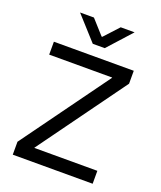

<svg xmlns="http://www.w3.org/2000/svg" viewBox="-163 -1015 938 1118"><g transform="rotate(20 306.0 -456.0)"><path d="M137 -912 269 -766H343L475 -912H389L307 -823H303L223 -912ZM52 0H547V-80H157V-82L547 -620V-700H52V-620H442V-618L52 -80Z"/></g></svg>

Font: Be Vietnam
Style: Regular
Weight: 400
Designer: Gabriel Lam
Foundry: TypeRant
Version: Version 4.000